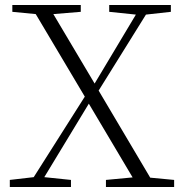

<svg xmlns="http://www.w3.org/2000/svg" viewBox="-20 -743 730 763"><path d="M672 -28V0H401V-28L507 -38L333 -331L156 -39L262 -28V0H19V-28L114 -39L317 -359L122 -687L29 -696V-723H301V-696L192 -687L356 -411L520 -685L414 -696V-723H659V-696L560 -685L372 -383L577 -37Z"/></svg>

Font: Source Han Serif SC ExtraLight
Style: Regular
Weight: 250
Designer: Ryoko NISHIZUKA  (kana & ideographs); Frank Grießhammer (Latin, Greek & Cyrillic); Wenlong ZHANG  (bopomofo); Sandoll Co
Foundry: Adobe Systems Incorporated
Version: Version 1.001 October 20, 2017